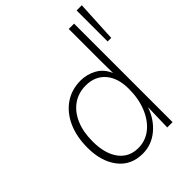

<svg xmlns="http://www.w3.org/2000/svg" viewBox="-222 -896 1020 1020"><g transform="rotate(-45 287.5 -386.5)"><path d="M477 -740V0H437L441 -149Q417 -79 365 -36Q313 7 247 7Q159 7 110 -57Q61 -121 61 -223Q61 -306 89 -368.5Q117 -431 168 -466.5Q219 -502 288 -502Q335 -502 376.5 -479Q418 -456 438 -408L437 -492V-740ZM289 -464Q233 -464 191.5 -435Q150 -406 127 -353Q104 -300 104 -228Q104 -136 143 -83.5Q182 -31 251 -31Q306 -31 348 -64.5Q390 -98 414 -156.5Q438 -215 438 -289Q438 -371 398 -417.5Q358 -464 289 -464ZM536 -547V-780H575L563 -547Z"/></g></svg>

Font: Livvic ExtraLight
Style: Regular
Weight: 275
Designer: Jacques Le Bailly, Baron von Fonthausen
Version: Version 1.001; ttfautohint (v1.8.2)